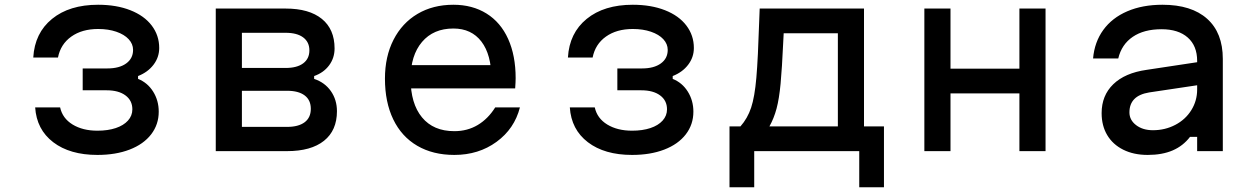

<svg xmlns="http://www.w3.org/2000/svg" viewBox="-20 -636 5290 808"><path d="M128 -184H233Q243 -138 285.5 -112Q328 -86 390 -86Q434 -86 467 -97Q500 -108 518.5 -128.5Q537 -149 537 -176Q537 -213 508 -234.5Q479 -256 429 -256H328V-348H432Q482 -348 511 -369Q540 -390 540 -426Q540 -451 521.5 -471Q503 -491 469.5 -502.5Q436 -514 393 -514Q325 -514 280 -482Q235 -450 224 -394H120Q126 -497 199 -556.5Q272 -616 393 -616Q470 -616 528.5 -593Q587 -570 618.5 -528.5Q650 -487 650 -434Q650 -395 626 -363.5Q602 -332 561 -316V-304Q601 -288 624.5 -250.5Q648 -213 648 -166Q648 -112 616 -70.5Q584 -29 525.5 -6.5Q467 16 390 16Q274 16 204 -37.5Q134 -91 128 -184Z M888 -600H1182Q1281 -600 1334.5 -556.5Q1388 -513 1388 -432Q1388 -392 1365 -361Q1342 -330 1302 -316V-304Q1347 -289 1372.5 -252.5Q1398 -216 1398 -168Q1398 -87 1343.5 -43.5Q1289 0 1188 0H888ZM1288 -178Q1288 -215 1262 -234.5Q1236 -254 1188 -254H998V-102H1188Q1236 -102 1262 -121.5Q1288 -141 1288 -178ZM1282 -424Q1282 -459 1256 -478.5Q1230 -498 1182 -498H998V-350H1182Q1230 -350 1256 -369.5Q1282 -389 1282 -424Z M2085 -362 2048 -305Q2048 -406 2006 -461Q1964 -516 1888 -516Q1804 -516 1756 -459.5Q1708 -403 1708 -305Q1708 -200 1756 -142Q1804 -84 1892 -84Q1947 -84 1990.5 -110Q2034 -136 2064 -184H2168Q2145 -94 2069.5 -39Q1994 16 1892 16Q1802 16 1736 -22.5Q1670 -61 1635 -133.5Q1600 -206 1600 -305Q1600 -398 1636 -468.5Q1672 -539 1737 -577.5Q1802 -616 1888 -616Q1968 -616 2027.5 -579Q2087 -542 2118.5 -472Q2150 -402 2150 -307Q2150 -292 2148 -264H1685V-362Z M2378 -184H2483Q2493 -138 2535.5 -112Q2578 -86 2640 -86Q2684 -86 2717 -97Q2750 -108 2768.5 -128.5Q2787 -149 2787 -176Q2787 -213 2758 -234.5Q2729 -256 2679 -256H2578V-348H2682Q2732 -348 2761 -369Q2790 -390 2790 -426Q2790 -451 2771.5 -471Q2753 -491 2719.5 -502.5Q2686 -514 2643 -514Q2575 -514 2530 -482Q2485 -450 2474 -394H2370Q2376 -497 2449 -556.5Q2522 -616 2643 -616Q2720 -616 2778.5 -593Q2837 -570 2868.5 -528.5Q2900 -487 2900 -434Q2900 -395 2876 -363.5Q2852 -332 2811 -316V-304Q2851 -288 2874.5 -250.5Q2898 -213 2898 -166Q2898 -112 2866 -70.5Q2834 -29 2775.5 -6.5Q2717 16 2640 16Q2524 16 2454 -37.5Q2384 -91 2378 -184Z M3050 -104H3096Q3126 -138 3141 -183Q3156 -228 3163 -309Q3170 -390 3175 -548Q3176 -574 3177 -600H3616V-104H3700V152H3596V0H3154V152H3050ZM3506 -104V-496H3278L3276 -457Q3271 -348 3265 -284Q3259 -220 3248 -179Q3237 -138 3218 -104Z M3870 -600H3980V-347H4270V-600H4380V0H4270V-243H3980V0H3870Z M5030 -279 4816 -247Q4774 -240 4753.5 -219Q4733 -198 4733 -163Q4733 -131 4761 -109.5Q4789 -88 4832 -88Q4883 -88 4926 -110.5Q4969 -133 4993.5 -172.5Q5018 -212 5018 -259V-380Q5018 -443 4978.5 -478Q4939 -513 4868 -513Q4794 -513 4747 -481Q4700 -449 4686 -390H4580Q4586 -459 4623 -510Q4660 -561 4724 -588.5Q4788 -616 4872 -616Q4994 -616 5060 -557Q5126 -498 5126 -388V0H5018V-60H4988Q4959 -22 4915 -3Q4871 16 4810 16Q4751 16 4707 -6Q4663 -28 4639.5 -67.5Q4616 -107 4616 -160Q4616 -234 4665 -281.5Q4714 -329 4805 -342L5030 -376Z"/></svg>

Font: Martian Mono sWd Rg
Style: Regular
Weight: 400
Width: 6
Monospace: yes
Designer: Roman Shamin
Foundry: Evil Martians
Version: Version 1.000